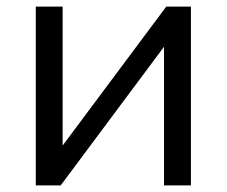

<svg xmlns="http://www.w3.org/2000/svg" viewBox="-20 -559 684 579"><path d="M87.9 0V-539.1H168.9V-120.1L481.4 -539.1H555.7V0H474.6V-418L163.1 0Z"/></svg>

Font: Min Sans
Style: Regular
Weight: 400
Designer: Jinseong-Kim, NotoSansCJK, Nunito
Foundry: Jinseong-Kim
Version: Version 1.400;Glyphs 3.1.2 (3151)